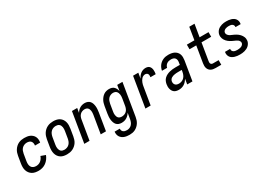

<svg xmlns="http://www.w3.org/2000/svg" viewBox="1 -1698 3998 2884"><g transform="rotate(-30 2000.0 -256.0)"><path d="M214 8Q184 8 155 2.5Q126 -3 102.5 -17.5Q79 -32 62 -54.5Q45 -77 37 -104Q29 -131 29 -161Q29 -191 34 -221L54 -341Q58 -365 66 -389.5Q74 -414 88.5 -436.5Q103 -459 123 -477.5Q143 -496 167 -507.5Q191 -519 216 -523.5Q241 -528 266 -528Q291 -528 316 -524.5Q341 -521 362.5 -511.5Q384 -502 402 -486Q420 -470 430.5 -449Q441 -428 443.5 -403.5Q446 -379 442 -353Q442 -352 441.5 -350.5Q441 -349 441 -348H351Q351 -348 351.5 -349Q352 -350 352 -351Q355 -371 351 -390Q347 -409 335 -423Q323 -437 304.5 -442.5Q286 -448 266 -448Q243 -448 220.5 -439Q198 -430 181 -412.5Q164 -395 155.5 -372.5Q147 -350 143 -327L123 -207Q119 -182 120.5 -157.5Q122 -133 133.5 -112.5Q145 -92 167 -82Q189 -72 214 -72Q235 -72 256 -78.5Q277 -85 294.5 -99Q312 -113 324.5 -132Q337 -151 344 -172L424 -143Q412 -111 391 -82Q370 -53 341.5 -32Q313 -11 279.5 -1.5Q246 8 214 8Z M705 8Q675 8 647 2Q619 -4 596.5 -19Q574 -34 558.5 -56.5Q543 -79 536 -106Q529 -133 529 -162Q529 -191 534 -221L554 -341Q558 -365 566.5 -390Q575 -415 589.5 -437.5Q604 -460 624.5 -478Q645 -496 669 -507.5Q693 -519 718.5 -523.5Q744 -528 769 -528Q798 -528 826 -522Q854 -516 877 -501Q900 -486 915.5 -463.5Q931 -441 938 -414Q945 -387 944.5 -358Q944 -329 939 -299L919 -179Q915 -155 907 -130Q899 -105 884.5 -82.5Q870 -60 849 -42Q828 -24 804.5 -12.5Q781 -1 755.5 3.5Q730 8 705 8ZM706 -72Q728 -72 751.5 -80.5Q775 -89 792 -107Q809 -125 818 -147.5Q827 -170 831 -193L851 -313Q853 -329 854 -345Q855 -361 852.5 -376.5Q850 -392 843.5 -406Q837 -420 825.5 -430Q814 -440 799 -444Q784 -448 768 -448Q745 -448 722 -439.5Q699 -431 682 -413Q665 -395 656 -372.5Q647 -350 643 -327L623 -207Q620 -191 619.5 -175Q619 -159 621.5 -143.5Q624 -128 630.5 -114Q637 -100 648 -90Q659 -80 674.5 -76Q690 -72 706 -72Z M1006 0 1092 -520H1183L1170 -442Q1181 -461 1197 -478Q1213 -495 1232.5 -506.5Q1252 -518 1273.5 -523Q1295 -528 1316 -528Q1342 -528 1365.5 -519Q1389 -510 1404 -492Q1419 -474 1426.5 -450.5Q1434 -427 1436.5 -402Q1439 -377 1437 -351Q1435 -325 1431 -299L1382 0H1291L1343 -313Q1345 -328 1346 -344Q1347 -360 1345 -375Q1343 -390 1337.5 -404Q1332 -418 1322 -428.5Q1312 -439 1297.5 -443.5Q1283 -448 1267 -448Q1247 -448 1225.5 -440Q1204 -432 1188.5 -416Q1173 -400 1164.5 -379.5Q1156 -359 1153 -338L1097 0Z M1667 223Q1643 223 1620 220Q1597 217 1576 209.5Q1555 202 1537.5 188.5Q1520 175 1508.5 156.5Q1497 138 1493 115.5Q1489 93 1492 69H1582Q1580 86 1586 101.5Q1592 117 1604.5 126.5Q1617 136 1633.5 139.5Q1650 143 1667 143Q1689 143 1711.5 134Q1734 125 1750 107Q1766 89 1774.5 67Q1783 45 1787 22L1804 -80Q1792 -60 1775.5 -43Q1759 -26 1738.5 -14Q1718 -2 1696 3Q1674 8 1652 8Q1626 8 1602.5 -0.5Q1579 -9 1563.5 -27Q1548 -45 1540 -68.5Q1532 -92 1529 -117.5Q1526 -143 1528 -169Q1530 -195 1534 -221L1554 -341Q1558 -363 1564.5 -386Q1571 -409 1582.5 -430Q1594 -451 1610 -470Q1626 -489 1646.5 -502.5Q1667 -516 1690.5 -522Q1714 -528 1737 -528Q1761 -528 1783 -521.5Q1805 -515 1821 -499.5Q1837 -484 1846.5 -464Q1856 -444 1861 -421L1877 -520H1968L1876 36Q1872 60 1864 84.5Q1856 109 1842 131Q1828 153 1808 171.5Q1788 190 1764.5 202Q1741 214 1716 218.5Q1691 223 1667 223ZM1701 -72Q1722 -72 1744 -79.5Q1766 -87 1782.5 -103Q1799 -119 1808 -140Q1817 -161 1821 -182L1841 -302Q1844 -319 1845 -336Q1846 -353 1844 -369Q1842 -385 1836 -400Q1830 -415 1819.5 -426.5Q1809 -438 1793 -443Q1777 -448 1760 -448Q1739 -448 1716.5 -438.5Q1694 -429 1678.5 -411Q1663 -393 1655 -371Q1647 -349 1643 -327L1623 -207Q1620 -192 1619 -176Q1618 -160 1620.5 -144.5Q1623 -129 1628.5 -115Q1634 -101 1644.5 -91Q1655 -81 1670 -76.5Q1685 -72 1701 -72Z M2066 0 2152 -520H2243L2227 -424Q2237 -445 2251.5 -464.5Q2266 -484 2284.5 -498.5Q2303 -513 2325.5 -520.5Q2348 -528 2370 -528Q2389 -528 2406 -523Q2423 -518 2435 -506Q2447 -494 2453.5 -477.5Q2460 -461 2462 -443Q2464 -425 2462.5 -406.5Q2461 -388 2458 -370H2367Q2369 -384 2369 -398.5Q2369 -413 2363 -424.5Q2357 -436 2344.5 -442Q2332 -448 2318 -448Q2302 -448 2285.5 -440.5Q2269 -433 2257 -420Q2245 -407 2236.5 -392Q2228 -377 2222 -361Q2216 -345 2212 -328.5Q2208 -312 2206 -296L2157 0Z M2645 8Q2624 8 2603.5 3.5Q2583 -1 2567.5 -12Q2552 -23 2541.5 -40Q2531 -57 2526 -76.5Q2521 -96 2520.5 -116.5Q2520 -137 2524 -159Q2528 -183 2539 -207.5Q2550 -232 2570 -250.5Q2590 -269 2614 -280.5Q2638 -292 2663.5 -298.5Q2689 -305 2714 -307.5Q2739 -310 2764 -310H2842L2848 -348Q2852 -368 2849.5 -387.5Q2847 -407 2835.5 -421.5Q2824 -436 2805.5 -442Q2787 -448 2767 -448Q2749 -448 2730.5 -444Q2712 -440 2695.5 -429Q2679 -418 2668.5 -401.5Q2658 -385 2654 -367H2565Q2569 -389 2578 -411Q2587 -433 2601.5 -452.5Q2616 -472 2635.5 -487Q2655 -502 2677 -511.5Q2699 -521 2721.5 -524.5Q2744 -528 2767 -528Q2793 -528 2819 -523.5Q2845 -519 2867 -508Q2889 -497 2906 -479Q2923 -461 2931.5 -437.5Q2940 -414 2940.5 -387.5Q2941 -361 2937 -335L2882 0H2791L2806 -90Q2793 -69 2776 -50Q2759 -31 2737.5 -17.5Q2716 -4 2692 2Q2668 8 2645 8ZM2693 -72Q2717 -72 2741.5 -81.5Q2766 -91 2783.5 -110Q2801 -129 2810.5 -153Q2820 -177 2824 -201L2829 -230H2764Q2749 -230 2734.5 -229Q2720 -228 2705 -225.5Q2690 -223 2675.5 -218.5Q2661 -214 2647.5 -205.5Q2634 -197 2625.5 -184Q2617 -171 2614 -156Q2611 -138 2615 -121.5Q2619 -105 2630.5 -93Q2642 -81 2658.5 -76.5Q2675 -72 2693 -72Z M3284 0Q3263 0 3243 -3.5Q3223 -7 3206 -16Q3189 -25 3176.5 -40Q3164 -55 3158 -74Q3152 -93 3152 -113.5Q3152 -134 3155 -155L3202 -440H3085V-520H3216L3251 -735H3342L3306 -520H3461V-440H3293L3244 -142Q3242 -130 3242.5 -119Q3243 -108 3248 -98.5Q3253 -89 3263 -84.5Q3273 -80 3284 -80H3382V0Z M3704 8Q3681 8 3658.5 5.5Q3636 3 3615 -3.5Q3594 -10 3575.5 -21Q3557 -32 3544.5 -49Q3532 -66 3527 -88Q3522 -110 3526 -133Q3526 -134 3526.5 -136Q3527 -138 3527 -140H3617Q3617 -139 3616.5 -138Q3616 -137 3616 -137Q3613 -120 3621 -106Q3629 -92 3642 -84.5Q3655 -77 3671 -74.5Q3687 -72 3704 -72Q3719 -72 3735.5 -74Q3752 -76 3767.5 -81.5Q3783 -87 3796 -99.5Q3809 -112 3812 -128Q3815 -145 3807 -160Q3799 -175 3786.5 -185Q3774 -195 3759 -202Q3744 -209 3729 -215.5Q3714 -222 3699.5 -229Q3685 -236 3671 -244.5Q3657 -253 3644.5 -263Q3632 -273 3621 -285Q3610 -297 3601.5 -310.5Q3593 -324 3587.5 -339.5Q3582 -355 3580 -372Q3578 -389 3581 -406Q3584 -425 3594 -444Q3604 -463 3619 -478Q3634 -493 3653 -502.5Q3672 -512 3691.5 -518Q3711 -524 3730.5 -526Q3750 -528 3770 -528Q3792 -528 3814 -525.5Q3836 -523 3856 -516.5Q3876 -510 3893.5 -499Q3911 -488 3923 -471Q3935 -454 3939.5 -433Q3944 -412 3940 -390Q3940 -388 3939.5 -386.5Q3939 -385 3939 -383H3849Q3849 -384 3849.5 -384.5Q3850 -385 3850 -386Q3852 -401 3845.5 -414.5Q3839 -428 3827 -435.5Q3815 -443 3800 -445.5Q3785 -448 3770 -448Q3755 -448 3740 -446Q3725 -444 3710.5 -438Q3696 -432 3684 -420Q3672 -408 3670 -393Q3667 -375 3675 -360.5Q3683 -346 3695 -335.5Q3707 -325 3722 -318Q3737 -311 3752 -304.5Q3767 -298 3781.5 -291Q3796 -284 3810 -275.5Q3824 -267 3836.5 -257Q3849 -247 3860 -235Q3871 -223 3879.5 -209.5Q3888 -196 3894 -181Q3900 -166 3901.5 -149Q3903 -132 3901 -114Q3897 -94 3886.5 -75Q3876 -56 3860 -41Q3844 -26 3824.5 -16.5Q3805 -7 3785 -1.5Q3765 4 3744.5 6Q3724 8 3704 8Z"/></g></svg>

Font: Iosevka SS04 Medium
Style: Italic
Weight: 500
Italic angle: -9°
Monospace: yes
Designer: Belleve Invis
Foundry: Belleve Invis
Version: Version 19.0.0; ttfautohint (v1.8.4)